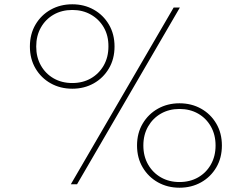

<svg xmlns="http://www.w3.org/2000/svg" viewBox="-20 -860 1175 896"><path d="M317.5 -446Q373 -446 417.5 -471Q462 -496 488.2 -540.5Q514.5 -585 514.5 -643Q514.5 -701 488.2 -745.5Q462 -790 417.5 -815Q373 -840 317.5 -840Q261.5 -840 216.8 -815Q172 -790 145.8 -745.5Q119.5 -701 119.5 -643Q119.5 -585 145.8 -540.5Q172 -496 216.8 -471Q261.5 -446 317.5 -446ZM310.5 0H339.5L819.5 -825H790.5ZM317.5 -472.5Q268.5 -472.5 230.5 -494.2Q192.5 -516 170.8 -554.5Q149 -593 149 -643Q149 -693 170.8 -731.5Q192.5 -770 230.5 -791.8Q268.5 -813.5 317.5 -813.5Q366 -813.5 404.2 -791.8Q442.5 -770 464.5 -731.8Q486.5 -693.5 486 -643Q486 -593 464 -554.5Q442 -516 404 -494.2Q366 -472.5 317.5 -472.5ZM817.5 16Q873.5 16 918.2 -9Q963 -34 989.2 -78.5Q1015.5 -123 1015.5 -181Q1015.5 -239 989.2 -283.5Q963 -328 918.2 -353Q873.5 -378 817.5 -378Q762 -378 717.2 -353Q672.5 -328 646 -283.5Q619.5 -239 619.5 -181Q619.5 -123 646 -78.5Q672.5 -34 717.2 -9Q762 16 817.5 16ZM817.5 -10.5Q769 -10.5 731 -32.2Q693 -54 671 -92.5Q649 -131 649 -181Q649 -231 671 -269.5Q693 -308 731 -329.8Q769 -351.5 817.5 -351.5Q866.5 -351.5 904.5 -329.8Q942.5 -308 964.2 -269.5Q986 -231 986 -181Q986 -131 964.2 -92.5Q942.5 -54 904.5 -32.2Q866.5 -10.5 817.5 -10.5Z"/></svg>

Font: Spartan Thin
Style: Regular
Weight: 100
Designer: Matt Bailey, Mirko Velimirovic
Foundry: Matt Bailey
Version: Version 1.003; ttfautohint (v1.8.3)